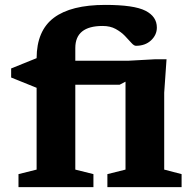

<svg xmlns="http://www.w3.org/2000/svg" viewBox="-20 -764 794 784"><path d="M287.5 -71.5 361.5 -53V0H55.5V-53L129.5 -71.5V-405.5L25.5 -447.5V-484.5L129.5 -526.5Q130 -639 200 -691.5Q270 -744 410 -744Q527 -744 573.8 -720.2Q620.5 -696.5 620.5 -651.5Q620.5 -621.5 596.8 -599.2Q573 -577 535 -577Q527 -577 516.2 -589.2Q505.5 -601.5 490 -617.5Q474.5 -633.5 452.2 -645.8Q430 -658 399 -658Q287.5 -658 287.5 -568V-516H504L613 -522H660L650.5 -385.5V-71.5L721.5 -53V0H418.5V-53L492.5 -71.5V-430.5L468.5 -418H287.5Z"/></svg>

Font: Newsreader 6pt SemiBold
Style: Regular
Weight: 600
Designer: Hugues Gentile
Foundry: Production Type
Version: Version 1.003; ttfautohint (v1.8.3)